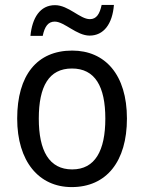

<svg xmlns="http://www.w3.org/2000/svg" viewBox="-20 -752 586 782"><path d="M104 -606H154C162 -644 176 -664 203 -664C242 -664 292 -607 345 -607C402 -607 438 -654 444 -732H394C386 -695 373 -674 346 -674C306 -674 259 -731 204 -731C143 -731 111 -679 104 -606ZM497 -269C497 -448 408 -546 274 -546C131 -546 50 -446 50 -269C50 -95 138 10 272 10C414 10 497 -95 497 -269ZM138 -269C138 -400 179 -473 273 -473C367 -473 409 -400 409 -269C409 -138 367 -62 274 -62C180 -62 138 -138 138 -269Z"/></svg>

Font: Noto Sans Lao Looped SemiCondensed
Style: Regular
Weight: 400
Width: 4
Designer: Mark Frömberg, Ben Mitchell
Foundry: The Fontpad Ltd
Version: Version 1.002